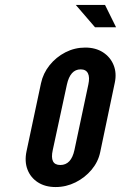

<svg xmlns="http://www.w3.org/2000/svg" viewBox="-20 -747 488 775"><path d="M204.5 8Q247 8 285 -11Q323 -30 349.8 -62Q376.5 -94 384.5 -133L443.5 -414Q451.5 -452.5 438.5 -484.5Q425.5 -516.5 395.8 -535.8Q366 -555 324 -555Q281.5 -555 244 -535.8Q206.5 -516.5 180.2 -483.8Q154 -451 145.5 -411L87 -136Q78.5 -95 91 -62.5Q103.5 -30 133 -11Q162.5 8 204.5 8ZM223.5 -81Q179.5 -81 193 -141.5L250 -405.5Q263.5 -467 305.5 -467Q327 -467 335 -451Q343 -435 336.5 -405.5L280.5 -141.5Q267.5 -81 223.5 -81ZM363.5 -637H448.5L404 -727H286Z"/></svg>

Font: League Gothic SemiExpanded Italic
Style: Regular
Weight: 400
Width: 6
Designer: The League of Moveable Type
Version: Version 1.600; ttfautohint (v1.8.3)